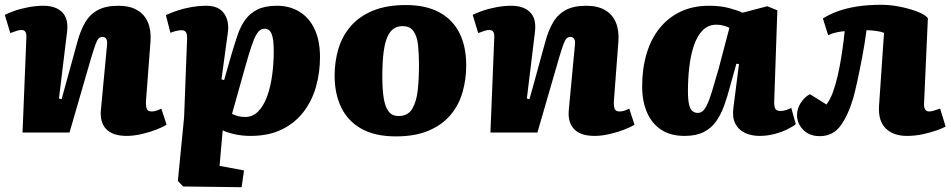

<svg xmlns="http://www.w3.org/2000/svg" viewBox="-24 -553 3968 801"><path d="M671 -33Q656 -23 627.5 -12Q599 -1 566 6.5Q533 14 505 14Q446 14 419 -14.5Q392 -43 397 -95L422 -360Q425 -382 419.5 -390.5Q414 -399 404 -399Q394 -399 387.5 -392.5Q381 -386 374.5 -368Q368 -350 357 -314L266 0H70L86 -395Q87 -412 82 -420Q77 -428 65 -428Q57 -428 46 -424.5Q35 -421 19 -415L-4 -491Q7 -497 33 -506.5Q59 -516 92.5 -522.5Q126 -529 157 -529Q208 -529 235 -502.5Q262 -476 256 -422L222 -142L233 -139L299 -379Q312 -427 332 -460.5Q352 -494 385 -511.5Q418 -529 470 -529Q517 -529 548 -511Q579 -493 593 -460Q607 -427 604 -382L585 -131Q584 -109 588.5 -98.5Q593 -88 609 -88Q620 -88 631 -92Q642 -96 649 -100Z M756 -377Q758 -406 753 -416.5Q748 -427 733 -427Q724 -427 709.5 -423.5Q695 -420 687 -416L668 -490Q687 -499 715 -508.5Q743 -518 775 -523.5Q807 -529 837 -529Q889 -529 911.5 -496Q934 -463 926 -413L900 -222L911 -219L944 -334Q956 -374 968 -409Q980 -444 999.5 -471Q1019 -498 1050.5 -513.5Q1082 -529 1131 -529Q1185 -529 1225.5 -504Q1266 -479 1288.5 -431.5Q1311 -384 1311 -314Q1311 -251 1294.5 -192Q1278 -133 1242.5 -86.5Q1207 -40 1152 -13Q1097 14 1021 14Q986 14 955 7Q924 0 905 -9L892 139L994 158L984 228L740 225L718 202L744 -63ZM1080 -433Q1070 -433 1061.5 -427.5Q1053 -422 1044 -406Q1035 -390 1024.5 -358.5Q1014 -327 999 -274L944 -78Q957 -71 971 -68Q985 -65 999 -65Q1030 -65 1052.5 -87.5Q1075 -110 1089.5 -148.5Q1104 -187 1111 -236.5Q1118 -286 1118 -339Q1118 -364 1116 -381.5Q1114 -399 1109.5 -410.5Q1105 -422 1097.5 -427.5Q1090 -433 1080 -433Z M1628 16Q1540 16 1483.5 -16Q1427 -48 1399.5 -105Q1372 -162 1372 -237Q1372 -297 1388 -350Q1404 -403 1439.5 -444Q1475 -485 1532 -508.5Q1589 -532 1669 -532Q1753 -532 1809 -501.5Q1865 -471 1893 -415Q1921 -359 1921 -280Q1921 -223 1906 -169.5Q1891 -116 1856.5 -74.5Q1822 -33 1765.5 -8.5Q1709 16 1628 16ZM1639 -69Q1678 -69 1696 -99.5Q1714 -130 1719 -178.5Q1724 -227 1724 -281Q1724 -328 1720 -365Q1716 -402 1701 -423Q1686 -444 1655 -444Q1634 -444 1618 -433Q1602 -422 1591.5 -397.5Q1581 -373 1576 -332.5Q1571 -292 1571 -233Q1571 -182 1576.5 -145.5Q1582 -109 1596.5 -89Q1611 -69 1639 -69Z M2623 -33Q2608 -23 2579.5 -12Q2551 -1 2518 6.5Q2485 14 2457 14Q2398 14 2371 -14.5Q2344 -43 2349 -95L2374 -360Q2377 -382 2371.5 -390.5Q2366 -399 2356 -399Q2346 -399 2339.5 -392.5Q2333 -386 2326.5 -368Q2320 -350 2309 -314L2218 0H2022L2038 -395Q2039 -412 2034 -420Q2029 -428 2017 -428Q2009 -428 1998 -424.5Q1987 -421 1971 -415L1948 -491Q1959 -497 1985 -506.5Q2011 -516 2044.5 -522.5Q2078 -529 2109 -529Q2160 -529 2187 -502.5Q2214 -476 2208 -422L2174 -142L2185 -139L2251 -379Q2264 -427 2284 -460.5Q2304 -494 2337 -511.5Q2370 -529 2422 -529Q2469 -529 2500 -511Q2531 -493 2545 -460Q2559 -427 2556 -382L2537 -131Q2536 -109 2540.5 -98.5Q2545 -88 2561 -88Q2572 -88 2583 -92Q2594 -96 2601 -100Z M3206 -133Q3205 -113 3209.5 -101.5Q3214 -90 3232 -90Q3243 -90 3256 -94Q3269 -98 3277 -103L3296 -35Q3284 -25 3259.5 -13Q3235 -1 3205 6.5Q3175 14 3145 14Q3111 14 3084 1.5Q3057 -11 3043.5 -37.5Q3030 -64 3036 -106L3059 -286L3048 -287L3021 -190Q3010 -148 2996.5 -111Q2983 -74 2963 -46Q2943 -18 2911.5 -2Q2880 14 2832 14Q2773 14 2734 -12Q2695 -38 2675 -84.5Q2655 -131 2655 -193Q2655 -267 2673.5 -329Q2692 -391 2728 -435.5Q2764 -480 2815.5 -504.5Q2867 -529 2934 -529Q2983 -529 3019 -519Q3055 -509 3074 -500L3177 -527L3219 -510ZM2887 -82Q2898 -82 2906.5 -88.5Q2915 -95 2924.5 -113.5Q2934 -132 2945.5 -169Q2957 -206 2974 -266L3019 -437Q3012 -441 2997 -445.5Q2982 -450 2965 -450Q2931 -450 2908 -427Q2885 -404 2871.5 -365Q2858 -326 2852 -276Q2846 -226 2846 -174Q2846 -136 2851 -116Q2856 -96 2865.5 -89Q2875 -82 2887 -82Z M3409 -476Q3434 -492 3468.5 -505Q3503 -518 3548.5 -525.5Q3594 -533 3652 -533Q3692 -533 3733 -524.5Q3774 -516 3805.5 -503.5Q3837 -491 3847 -477L3831 -121Q3830 -105 3835.5 -96.5Q3841 -88 3852 -88Q3860 -88 3870.5 -91Q3881 -94 3898 -100L3921 -25Q3909 -18 3883.5 -9Q3858 0 3825.5 7Q3793 14 3760 14Q3703 14 3671.5 -17Q3640 -48 3643 -108L3664 -416Q3652 -421 3630.5 -424Q3609 -427 3591 -427Q3584 -373 3573.5 -317.5Q3563 -262 3553 -216Q3543 -170 3536 -145Q3515 -73 3483 -29Q3451 15 3396 15Q3365 15 3344 2Q3323 -11 3312 -31Q3301 -51 3301 -72Q3301 -100 3317 -124.5Q3333 -149 3355 -160L3424 -117Q3440 -139 3450.5 -167.5Q3461 -196 3471 -238Q3476 -260 3480.5 -284Q3485 -308 3488.5 -332Q3492 -356 3495 -379Q3498 -402 3500 -423Q3485 -422 3466 -418Q3447 -414 3431 -406Z"/></svg>

Font: Literata ExtraBold
Style: Italic
Weight: 800
Italic angle: -2°
Designer: Latin by Veronika Burian and Jose Scaglione. Greek by Irene Vlachou. Cyrillic by Vera Evstafieva
Foundry: TypeTogether
Version: Version 3.002